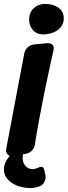

<svg xmlns="http://www.w3.org/2000/svg" viewBox="-66 -797 346 982"><path d="M260 -704Q260 -682 250.5 -666.5Q241 -651 226 -641Q211 -631 192.5 -626Q174 -621 155 -621Q122 -621 102.5 -643Q83 -665 83 -697Q83 -733 106.5 -755Q130 -777 165 -777Q182 -777 199 -773Q216 -769 229.5 -760Q243 -751 251.5 -737.5Q260 -724 260 -704ZM-16 0Q-24 -2 -29.5 -10Q-35 -18 -35 -26Q-35 -33 -34 -37L58 -523Q62 -543 76 -555.5Q90 -568 110 -570L173 -576H179Q195 -576 202 -568.5Q209 -561 209 -550Q209 -547 207 -537Q199 -501 186 -442Q173 -383 159.5 -316Q146 -249 133.5 -181.5Q121 -114 113 -61Q111 -41 97.5 -27Q84 -13 64 -10L52 -8Q51 -3 50.5 1.5Q50 6 50 11Q50 36 64.5 52Q79 68 100 68Q113 68 126 62Q137 56 145 56Q157 56 161 74L165 94Q167 100 167 109Q167 124 158.5 138Q150 152 135 156Q113 165 89 165Q68 165 44 159.5Q20 154 0 142Q-20 130 -33 112Q-46 94 -46 68Q-46 35 -16 0Z"/></svg>

Font: Bangerz 2
Style: Regular
Weight: 400
Designer: vernon adams
Foundry: Vernon Adams
Version: Version 2.10;December 28, 2023;FontCreator 13.0.0.2683 64-bi